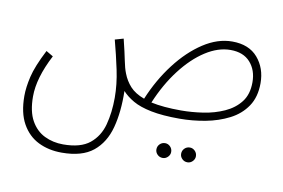

<svg xmlns="http://www.w3.org/2000/svg" viewBox="-64 -441 1151 780"><g transform="rotate(10 511.0 -50.5)"><path d="M231 232Q177 232 134.5 211Q92 190 67 145.5Q42 101 42 31Q42 -4 52.5 -49Q63 -94 99 -164L128 -147Q77 -49 77 27Q77 89 98 126.5Q119 164 154 181Q189 198 231 198Q303 198 340.5 167.5Q378 137 391.5 86.5Q405 36 405 -25Q405 -80 392.5 -139Q380 -198 364 -258L399 -268Q413 -211 419 -180.5Q425 -150 433 -130Q444 -101 464.5 -78.5Q485 -56 523 -42Q557 -124 607.5 -190Q658 -256 717 -294.5Q776 -333 836 -333Q905 -333 941.5 -290.5Q978 -248 978 -186Q978 -129 952 -90.5Q926 -52 882 -29.5Q838 -7 785 3Q732 13 678 13Q608 13 561 3.5Q514 -6 485.5 -22.5Q457 -39 439 -59Q441 27 423.5 92.5Q406 158 360.5 195Q315 232 231 232ZM835 -298Q784 -298 732 -264.5Q680 -231 634 -171Q588 -111 555 -32Q605 -21 679 -21Q723 -21 769.5 -28Q816 -35 856 -53Q896 -71 920.5 -102.5Q945 -134 945 -184Q945 -234 916.5 -266Q888 -298 835 -298ZM741 182Q728 182 719 173Q710 164 710 152Q710 139 719 130Q728 121 741 121Q753 121 762 130Q771 139 771 152Q771 164 762 173Q753 182 741 182ZM639 182Q626 182 617 173Q608 164 608 152Q608 139 617 130Q626 121 639 121Q651 121 660 130Q669 139 669 152Q669 164 660 173Q651 182 639 182Z"/></g></svg>

Font: Noto Sans Arabic ExtCond ExtLt
Style: Regular
Weight: 200
Width: 2
Designer: Monotype Design Team, Nadine Chahine, Nizar Qandah and Khaled Hosny
Foundry: Monotype Imaging Inc.
Version: Version 2.012; ttfautohint (v1.8.4.7-5d5b)